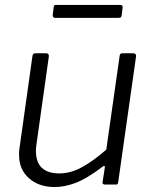

<svg xmlns="http://www.w3.org/2000/svg" viewBox="-20 -745 616 775"><path d="M201 10Q137 10 97 -25.5Q57 -61 57 -119Q57 -125 57 -131Q57 -137 58 -142L111 -519Q112 -525 115 -527.5Q118 -530 123 -530H166Q172 -530 175 -526.5Q178 -523 177 -516L127 -161Q126 -154 125.5 -148Q125 -142 125 -137Q125 -89 149.5 -67Q174 -45 219 -45Q266 -45 312.5 -71Q359 -97 409 -141L463 -520Q464 -526 466.5 -528Q469 -530 475 -530H517Q524 -530 527 -526.5Q530 -523 529 -516L457 -9Q456 -4 454.5 -2Q453 0 447 0H404Q399 0 396 -2.5Q393 -5 394 -10L403 -68Q404 -74 401.5 -75Q399 -76 394 -72Q329 -23 284.5 -6.5Q240 10 201 10ZM475 -715 471 -682Q470 -677 467.5 -675Q465 -673 458 -673H202Q197 -673 194.5 -676.5Q192 -680 193 -686L197 -718Q198 -722 199.5 -723.5Q201 -725 204 -725H468Q471 -725 473.5 -721.5Q476 -718 475 -715Z"/></svg>

Font: Libre Franklin Thin Light
Style: Italic
Weight: 300
Italic angle: -8°
Version: Version 3.000